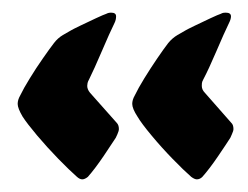

<svg xmlns="http://www.w3.org/2000/svg" viewBox="-20 -390 390 302"><path d="M289.6 -107.9Q286.1 -107.9 280.8 -111.8Q269 -122.1 251.5 -140.1Q233.9 -158.2 218.3 -177Q202.6 -195.8 196.3 -206.5Q188 -219.2 188 -226.6Q188 -232.9 191.9 -239.7Q197.3 -251 207 -266.8Q216.8 -282.7 227.3 -298.1Q237.8 -313.5 244.6 -322.3Q251 -330.1 259.3 -335Q267.6 -339.8 272 -342.3Q274.4 -343.8 286.4 -349.6Q298.3 -355.5 311 -361.3Q323.7 -367.2 327.1 -368.2Q329.6 -369.6 331.8 -369.9Q334 -370.1 335 -370.1Q343.3 -370.1 343.3 -364.3Q343.3 -359.9 340.3 -354Q332.5 -337.9 320.3 -309.3Q308.1 -280.8 299.8 -265.1Q297.9 -261.7 297.6 -259.3Q297.4 -256.8 297.4 -254.9Q297.4 -249 302.2 -244.1L343.8 -196.8Q347.2 -193.8 347.2 -187Q347.2 -184.1 344.7 -178.7Q342.3 -173.3 342.3 -173.3Q337.4 -165.5 323.5 -145Q309.6 -124.5 298.3 -111.8Q294.4 -107.9 289.6 -107.9ZM109.4 -107.9Q105.5 -107.9 101.1 -111.8Q89.4 -122.1 71.8 -140.1Q54.2 -158.2 38.3 -177Q22.5 -195.8 15.6 -206.5Q7.8 -219.7 7.8 -226.6Q7.8 -232.9 11.7 -239.7Q17.1 -251 26.9 -266.8Q36.6 -282.7 47.4 -298.1Q58.1 -313.5 64.9 -322.3Q70.8 -330.1 79.1 -335Q87.4 -339.8 91.8 -342.3Q94.2 -343.8 106.2 -349.6Q118.2 -355.5 130.9 -361.3Q143.6 -367.2 147 -368.2Q150.4 -370.1 154.8 -370.1Q162.6 -370.1 162.6 -364.3Q162.6 -358.9 160.2 -354Q152.3 -337.9 140.1 -309.3Q127.9 -280.8 120.1 -265.1Q118.2 -261.7 117.7 -259.3Q117.2 -256.8 117.2 -254.9Q117.2 -249.5 121.6 -244.1L163.6 -196.8Q167 -193.4 167 -187Q167 -184.1 164.6 -178.7Q162.1 -173.3 162.1 -173.3Q157.2 -165.5 143.3 -145Q129.4 -124.5 118.2 -111.8Q113.3 -107.9 109.4 -107.9Z"/></svg>

Font: David Libre
Style: Bold
Weight: 700
Designer: Ismar David, J. Victor Gaultney, Annie Olsen and Meir Sadan
Foundry: Monotype Imaging Inc. & SIL International
Version: Version 1.100; ttfautohint (v1.8.4.7-5d5b)